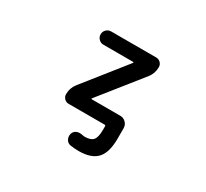

<svg xmlns="http://www.w3.org/2000/svg" viewBox="-149 -773 1298 1208"><g transform="rotate(30 500.0 -169.0)"><path d="M539.1 208Q508.8 208 477.5 203.1Q457 199.2 446.3 180.7Q439.5 168 439.5 154.3Q439.5 147.5 441.4 140.6Q446.3 122.1 463.9 112.3Q475.6 106.4 489.3 106.4Q495.1 106.4 502 107.4Q515.6 110.4 529.3 111.3Q571.3 110.4 587.9 90.8Q605.5 70.3 605.5 17.6V-9.8Q605.5 -17.6 597.7 -17.6H336.9Q318.4 -17.6 305.2 -30.8Q292 -43.9 292 -62.5Q292 -108.4 320.3 -143.6L558.6 -443.4Q560.5 -444.3 559.6 -446.8Q558.6 -449.2 555.7 -449.2H340.8Q320.3 -449.2 306.2 -463.4Q292 -477.5 292 -497.6Q292 -517.6 306.2 -531.7Q320.3 -545.9 340.8 -545.9H668Q686.5 -545.9 699.7 -532.7Q712.9 -519.5 712.9 -501Q712.9 -455.1 684.6 -419.9L446.3 -121.1Q444.3 -119.1 445.3 -117.2Q446.3 -115.2 449.2 -115.2H655.3Q679.7 -115.2 696.3 -98.1Q712.9 -81.1 712.9 -57.6V17.6Q712.9 119.1 671.4 163.6Q629.9 208 539.1 208Z"/></g></svg>

Font: Rounded Mgen+ 1m medium
Style: Regular
Weight: 500
Designer: [Source Han Sans]
Ryoko NISHIZUKA  (kana & ideographs); Paul D. Hunt (Latin, Greek & Cyrillic); Wenlong ZHANG  (bopomofo
Version: Version 1.059.20150602